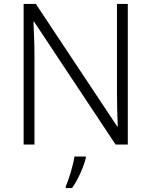

<svg xmlns="http://www.w3.org/2000/svg" viewBox="-20 -734 769 975"><path d="M629 0V-714H574V-261C574 -206 576 -133 578 -92H575L162 -714H100V0H155V-451C155 -514 152 -572 150 -624H153L567 0ZM416 68V61H358C352 104 329 180 314 212V221H346C378 176 405 112 416 68Z"/></svg>

Font: Noto Sans Telugu Light
Style: Regular
Weight: 300
Designer: Jelle Bosma - Monotype Design Team
Foundry: Monotype Imaging Inc.
Version: Version 2.005